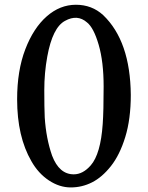

<svg xmlns="http://www.w3.org/2000/svg" viewBox="-20 -780 627 815"><path d="M52.7 -358.4Q52.7 -480.5 87.4 -570.8Q122.1 -661.1 178.2 -710.4Q234.4 -759.8 302.2 -759.8Q370.1 -759.8 418 -715.8Q533.2 -605.5 535.2 -377Q535.2 -274.4 511.7 -198.2Q488.3 -122.1 450.7 -74.7Q413.1 -27.3 370.6 -5.9Q328.1 15.6 280.3 15.6Q232.4 15.6 187.5 -14.2Q142.6 -43.9 113.3 -95.7Q52.7 -200.2 52.7 -358.4ZM169.9 -281.2Q175.8 -191.4 201.2 -119.1Q231.4 -40 293 -40Q332 -40 365.2 -78.1Q407.2 -126 416 -253.9Q419.9 -308.6 419.9 -413.1Q419.9 -517.6 398.9 -589.8Q377.9 -662.1 349.6 -684.6Q308.6 -720.7 255.9 -691.4Q203.1 -663.1 180.7 -540Q168 -470.7 168 -397Q168 -323.2 169.9 -281.2Z"/></svg>

Font: GenEi LateMin P v2
Style: Medium
Weight: 500
Designer: o_tamon (Modified)
Foundry: o_tamon / Adobe Systems Incorporated / FONT 910 / Philipp H. Poll
Version: Version 2.1;Original Version 1.004